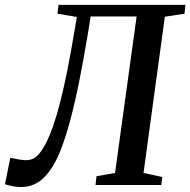

<svg xmlns="http://www.w3.org/2000/svg" viewBox="-48 -763 784 792"><path d="M326 -695 314 -621Q298 -525.5 280.8 -437.8Q263.5 -350 244 -275.5Q224.5 -201 202.5 -144.5Q174.5 -72.5 134.8 -32Q95 8.5 38.5 8.5Q22 8.5 6.2 5.5Q-9.5 2.5 -27.5 -3L-5.5 -112Q11 -108.5 25.5 -106Q40 -103.5 52.5 -102.5Q84 -100.5 103.5 -118.5Q123 -136.5 140 -169.5Q156.5 -201.5 171.8 -245.2Q187 -289 201.2 -345.5Q215.5 -402 229.5 -471.8Q243.5 -541.5 257.5 -625L269 -693L189 -706.5L193.5 -743H717L713 -706.5L632 -694L544 -49.5L621.5 -33L617.5 0H346L350 -36L426.5 -49.5L515.5 -695Z"/></svg>

Font: Merriweather 60pt Medium
Style: Italic
Weight: 500
Italic angle: -7.8°
Version: Version 2.101